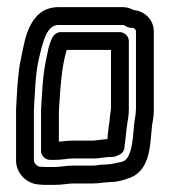

<svg xmlns="http://www.w3.org/2000/svg" viewBox="-20 -493 476 538"><path d="M91 -26C85 -26 75 -36 75 -43V-184C78 -235 79 -284 88 -324C101 -381 112 -423 144 -423H325C326 -423 327 -423 332 -420C336 -417 343 -415 347 -415H351C356 -415 361 -410 361 -405V-188C360 -165 358 -165 356 -146L354 -124C350 -72 341 -46 323 -40C308 -37 297 -34 290 -33C285 -33 281 -33 276 -32C261 -32 248 -29 242 -29H185C166 -29 146 -25 135 -25H112C98 -25 98 -26 91 -26ZM291 17C309 17 327 11 336 8C397 -9 400 -76 404 -120L406 -141C408 -155 411 -165 411 -187V-405C411 -436 387 -462 354 -465C347 -469 336 -473 325 -473H144C60 -473 49 -376 40 -335C29 -287 28 -235 25 -186V-185V-43C25 -9 53 22 89 24C95 25 104 25 112 25H135C154 25 174 21 185 21H242C257 21 270 18 278 18C283 18 285 17 291 17ZM289 -53C304 -53 308 -57 308 -57C323 -61 329 -72 329 -82V-84C332 -101 332 -113 334 -127L337 -149C339 -163 341 -168 341 -189V-378C341 -393 327 -403 316 -403H150C141 -403 132 -397 128 -390C115 -366 113 -341 108 -320C99 -275 98 -230 95 -185V-183V-70C95 -55 109 -45 120 -45H135C153 -45 172 -49 183 -49H242C244 -49 253 -49 257 -50L274 -52C280 -53 284 -53 289 -53ZM167 -353H291V-190C290 -176 288 -173 287 -154L284 -133C282 -120 282 -112 281 -103C278 -103 275 -103 268 -102L250 -100C247 -100 247 -99 242 -99H183C169 -99 157 -97 145 -96V-182C149 -243 152 -305 167 -353Z"/></svg>

Font: Electronic
Style: Outline
Weight: 700
Version: Version 1.011